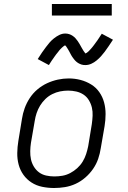

<svg xmlns="http://www.w3.org/2000/svg" viewBox="-20 -934 640 962"><path d="M251 8Q221 8 191.5 2Q162 -4 138 -19.5Q114 -35 97.5 -58Q81 -81 73.5 -109Q66 -137 66.5 -167.5Q67 -198 72 -228L90 -338Q94 -365 103.5 -391.5Q113 -418 129 -442.5Q145 -467 167.5 -486Q190 -505 216 -517Q242 -529 269.5 -535Q297 -541 324 -541Q355 -541 383.5 -533.5Q412 -526 436.5 -511Q461 -496 477.5 -472.5Q494 -449 501.5 -421Q509 -393 509 -362.5Q509 -332 504 -302L485 -192Q481 -165 472 -138.5Q463 -112 446.5 -88Q430 -64 407.5 -44.5Q385 -25 359 -13Q333 -1 305.5 3.5Q278 8 251 8ZM252 -50Q273 -50 293 -53.5Q313 -57 332 -67Q351 -77 367 -91.5Q383 -106 394 -124Q405 -142 411.5 -162Q418 -182 422 -202L440 -312Q443 -333 444 -354Q445 -375 440.5 -394.5Q436 -414 425.5 -431.5Q415 -449 398.5 -460Q382 -471 362 -475.5Q342 -480 321 -480Q301 -480 281 -476Q261 -472 242 -462.5Q223 -453 207.5 -438Q192 -423 181 -405Q170 -387 163.5 -367.5Q157 -348 154 -328L135 -218Q132 -198 131.5 -177Q131 -156 135 -136.5Q139 -117 149.5 -99.5Q160 -82 175.5 -70.5Q191 -59 211 -54.5Q231 -50 252 -50ZM408 -608Q403 -608 398 -608.5Q393 -609 388.5 -610.5Q384 -612 379.5 -614Q375 -616 371 -618.5Q367 -621 363.5 -624Q360 -627 357 -630Q354 -633 351 -637Q348 -641 345 -645Q342 -649 339.5 -653Q337 -657 335 -661Q333 -665 331 -668.5Q329 -672 326.5 -677Q324 -682 321 -686.5Q318 -691 316 -694.5Q314 -698 311 -702Q308 -706 306 -707Q304 -706 299.5 -703Q295 -700 290.5 -695.5Q286 -691 283 -688Q280 -685 277.5 -682Q275 -679 272.5 -675.5Q270 -672 267 -668.5Q264 -665 260.5 -660.5Q257 -656 254 -651.5Q251 -647 247.5 -642Q244 -637 240 -631.5Q236 -626 232.5 -620Q229 -614 225 -608L169 -638Q180 -656 190.5 -671Q201 -686 210.5 -698.5Q220 -711 228.5 -721Q237 -731 250 -741.5Q263 -752 277.5 -759Q292 -766 307 -766Q317 -766 326.5 -763Q336 -760 344 -754.5Q352 -749 358 -742.5Q364 -736 369.5 -728Q375 -720 379 -713Q383 -706 388.5 -696Q394 -686 398.5 -679Q403 -672 408 -666Q411 -667 415.5 -670Q420 -673 424.5 -677.5Q429 -682 431.5 -685Q434 -688 437 -691Q440 -694 442.5 -697.5Q445 -701 448 -704.5Q451 -708 454 -712.5Q457 -717 460.5 -721.5Q464 -726 467.5 -731Q471 -736 474.5 -741.5Q478 -747 482 -753Q486 -759 490 -765L546 -735Q534 -717 524 -702Q514 -687 504.5 -674.5Q495 -662 486 -652Q477 -642 464.5 -631.5Q452 -621 437.5 -614.5Q423 -608 408 -608ZM240 -856V-914H540V-856Z"/></svg>

Font: Iosevka Curly Slab LtExObl
Style: Regular
Weight: 300
Width: 7
Italic angle: -9°
Monospace: yes
Designer: Belleve Invis
Foundry: Belleve Invis
Version: Version 11.1.0; ttfautohint (v1.8.3)